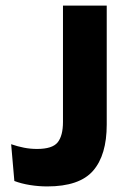

<svg xmlns="http://www.w3.org/2000/svg" viewBox="-20 -659 456 689"><path d="M149.5 10Q118.5 10 87.5 5Q56.5 0 31.5 -9.5L20 -141.5Q43 -133.5 66 -129Q89 -124.5 113 -124.5Q168 -124.5 187 -148.2Q206 -172 206 -221.5V-639H363V-212Q363 -102.5 314 -46.2Q265 10 149.5 10Z"/></svg>

Font: Anek Tamil Medium
Style: Bold
Weight: 700
Version: Version 1.003